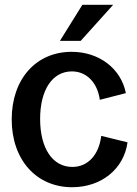

<svg xmlns="http://www.w3.org/2000/svg" viewBox="-20 -770 573 804"><path d="M282 14C405 14 499 -63 514 -174L404 -201C394 -121 348 -71 283 -71C200 -71 148 -149 148 -272C148 -393 199 -471 281 -471C342 -471 388 -425 398 -352L507 -380C487 -483 395 -553 280 -553C131 -553 29 -439 29 -270C29 -101 132 14 282 14ZM231 -599H318L454 -750H325Z"/></svg>

Font: Ronzino Medium
Style: Regular
Weight: 500
Designer: Nunzio Mazzaferro
Foundry: Collletttivo
Version: Version 1.000;Glyphs 3.3 (3337)